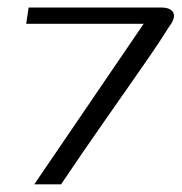

<svg xmlns="http://www.w3.org/2000/svg" viewBox="-20 -479 472 499"><path d="M69.1 0 353.4 -417.2H48.1L54.4 -459.5H398.2Q424.1 -459.5 430.5 -445.8Q436.8 -432.1 419.5 -409.5Q397.7 -374.5 370 -334.3Q342.4 -294.2 312.3 -251.3Q282.3 -208.5 251.8 -164.7Q221.3 -121 192.6 -79.3Q164 -37.6 138.8 0Z"/></svg>

Font: Genos Thin
Style: Italic
Weight: 100
Italic angle: -8°
Designer: Robert E. Leuschke
Foundry: Robert E. Leuschke
Version: Version 1.010